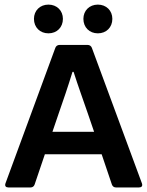

<svg xmlns="http://www.w3.org/2000/svg" viewBox="-20 -822 646 842"><path d="M192.4 -675.8C229.5 -675.8 255.9 -702.1 255.9 -739.3C255.9 -775.4 229.5 -801.8 192.4 -801.8C155.3 -801.8 128.9 -775.4 128.9 -739.3C128.9 -702.1 155.3 -675.8 192.4 -675.8ZM409.2 -675.8C446.3 -675.8 472.7 -702.1 472.7 -739.3C472.7 -775.4 446.3 -801.8 409.2 -801.8C372.1 -801.8 345.7 -775.4 345.7 -739.3C345.7 -702.1 372.1 -675.8 409.2 -675.8ZM488.3 0H589.8C600.6 0 606.4 -5.9 602.5 -17.6L382.8 -612.3C379.9 -620.1 373 -625 364.3 -625H241.2C232.4 -625 225.6 -620.1 222.7 -612.3L3.9 -17.6C0 -5.9 5.9 0 16.6 0H114.3C123 0 128.9 -4.9 131.8 -12.7L176.8 -145.5H425.8L470.7 -12.7C473.6 -4.9 479.5 0 488.3 0ZM210 -244.1 236.3 -321.3C256.8 -379.9 278.3 -442.4 297.9 -506.8H302.7C323.2 -442.4 341.8 -392.6 366.2 -321.3L392.6 -244.1Z"/></svg>

Font: Ed Sans Neue SemiBold
Style: Regular
Weight: 600
Designer: Stephen Hutchings
Version: Version 1.004;PS 001.004;hotconv 1.0.88;makeotf.lib2.5.64775